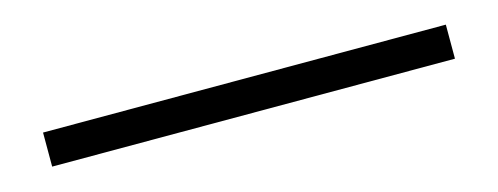

<svg xmlns="http://www.w3.org/2000/svg" viewBox="-20 -5 664 256"><g transform="rotate(-15 312.0 122.5)"><path d="M590 99V146H34V99Z"/></g></svg>

Font: Arsenal
Style: Regular
Weight: 400
Designer: Andrij Shevchenko
Foundry: Stairsfor.com
Version: Version 1.000